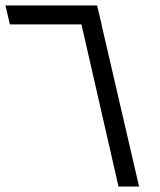

<svg xmlns="http://www.w3.org/2000/svg" viewBox="-85 -680 585 700"><path d="M347 0 212 -591H-49L-65 -660H269L285 -593L287 -591H285L422 0Z"/></svg>

Font: Cairo
Style: Italic
Weight: 400
Italic angle: -13°
Designer: Mohamed Gaber, Accademia di Belle Arti di Urbino and others
Foundry: Kief Type Foundry, Accademia di Belle Arti di Urbino and others
Version: Version 3.011